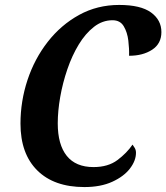

<svg xmlns="http://www.w3.org/2000/svg" viewBox="-20 -748 674 778"><path d="M322 10Q199 10 131 -57.5Q63 -125 63 -247Q63 -338 91.5 -424Q120 -510 173.5 -578.5Q227 -647 300.5 -687.5Q374 -728 463 -728Q550 -728 592 -697.5Q634 -667 634 -618Q634 -571 596.5 -546.5Q559 -522 503 -522Q504 -550 500 -583.5Q496 -617 481.5 -641.5Q467 -666 436 -666Q395 -666 360.5 -639Q326 -612 299 -567.5Q272 -523 253 -467.5Q234 -412 224 -355Q214 -298 214 -248Q214 -162 250.5 -116.5Q287 -71 359 -71Q418 -71 456 -99.5Q494 -128 517 -162Q521 -157 526 -148.5Q531 -140 531 -129Q531 -97 506.5 -65Q482 -33 435 -11.5Q388 10 322 10Z"/></svg>

Font: Noto Serif Condensed
Style: Bold Italic
Weight: 700
Width: 3
Italic angle: -12°
Designer: Monotype Design Team
Foundry: Monotype Imaging Inc.
Version: Version 2.014